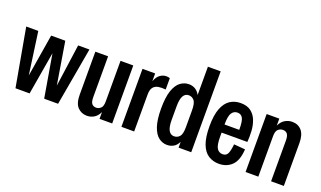

<svg xmlns="http://www.w3.org/2000/svg" viewBox="-74 -1141 2646 1584"><g transform="rotate(20 1249.5 -349.0)"><path d="M104 0 13 -509H119L171 -137L232 -509H356L417 -137L469 -509H568L478 0H356L292 -376L228 0Z M734 12Q685 12 652.5 -22Q620 -56 620 -132V-509H732V-152Q732 -108 746 -92.5Q760 -77 783 -77Q805 -77 823 -93Q841 -109 841 -152V-509H953V0H842V-59Q824 -22 796 -5Q768 12 734 12Z M1034 0V-509H1145V-441Q1161 -483 1186.5 -501Q1212 -519 1240 -519Q1247 -519 1255 -518Q1263 -517 1272 -514V-414Q1237 -418 1208.5 -413.5Q1180 -409 1163 -388.5Q1146 -368 1146 -323V0Z M1437 12Q1397 12 1363.5 -13.5Q1330 -39 1310 -97.5Q1290 -156 1290 -254Q1290 -354 1310 -412Q1330 -470 1364 -495.5Q1398 -521 1439 -521Q1469 -521 1493.5 -507Q1518 -493 1535 -462V-710H1647V0H1536V-51Q1520 -18 1494.5 -3Q1469 12 1437 12ZM1404 -195Q1404 -133 1420.5 -104Q1437 -75 1468 -75Q1496 -75 1515.5 -96Q1535 -117 1535 -178V-325Q1535 -391 1515.5 -413Q1496 -435 1468 -435Q1437 -435 1420.5 -406Q1404 -377 1404 -314Z M1893 12Q1841 12 1800.5 -13.5Q1760 -39 1737.5 -97.5Q1715 -156 1715 -254Q1715 -352 1738 -410.5Q1761 -469 1801 -495Q1841 -521 1893 -521Q1950 -521 1984 -495Q2018 -469 2034.5 -426.5Q2051 -384 2054 -334.5Q2057 -285 2053 -238H1827V-202Q1827 -129 1844.5 -101Q1862 -73 1895 -73Q1926 -73 1938.5 -98Q1951 -123 1957 -182L2056 -174Q2050 -74 2005 -31Q1960 12 1893 12ZM1827 -312V-309H1956V-315Q1956 -386 1941 -412Q1926 -438 1895 -438Q1863 -438 1845 -410.5Q1827 -383 1827 -312Z M2124 0V-509H2235V-448Q2253 -486 2282.5 -503.5Q2312 -521 2345 -521Q2398 -521 2429 -485Q2460 -449 2460 -376V0H2348V-357Q2348 -398 2334.5 -415Q2321 -432 2296 -432Q2272 -432 2254 -415.5Q2236 -399 2236 -355V0Z"/></g></svg>

Font: Special Gothic Condensed Medium
Style: Regular
Weight: 500
Width: 3
Designer: Alistair McCready
Foundry: Monolith
Version: Version 1.000; ttfautohint (v1.8.4.7-5d5b)